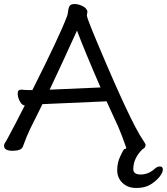

<svg xmlns="http://www.w3.org/2000/svg" viewBox="-27 -737 830 955"><path d="M592 4Q601 4 601 -2L597 -13Q580 -62 561 -107L503 -233L184 -219Q169 -188 153 -156L123 -96Q105 -59 87 -8Q79 13 36 13Q-7 13 -7 -12Q-7 -20 -2.5 -26Q2 -32 6 -39.5Q10 -47 19.5 -65Q29 -83 48.5 -119.5Q68 -156 96 -212H99Q83 -212 72 -232.5Q61 -253 61 -272Q61 -291 78 -291H80Q98 -289 119 -289H134Q268 -555 306 -655Q310 -664 312 -682.5Q314 -701 320.5 -709Q327 -717 344.5 -717Q362 -717 383 -707Q404 -697 408 -680L405 -660Q405 -648 458 -522Q624 -127 685 -39Q697 -22 697 -16Q697 -2 682 5Q636 50 636 104Q636 131 673 131Q710 131 741 104Q754 91 768.5 91Q783 91 783 106.5Q783 122 765.5 143.5Q748 165 720.5 181.5Q693 198 651 198Q609 198 582.5 173Q556 148 556 110Q556 72 571 41Q584 11 592 4ZM473 -302Q391 -491 356 -585Q278 -413 220 -291Z"/></svg>

Font: LXGW WenKai Lite Medium
Style: Regular
Weight: 500
Designer: LXGW / Fontworks Inc.
Foundry: LXGW / Fontworks Inc.
Version: Version 1.511; March 25, 2025